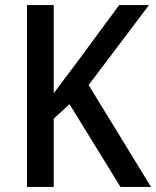

<svg xmlns="http://www.w3.org/2000/svg" viewBox="-20 -734 613 754"><path d="M573 0 328 -400 565 -714H448L276 -481C244 -438 215 -401 191 -368V-714H86V0H191V-268L253 -325L453 0Z"/></svg>

Font: Noto Sans SemiCondensed Medium
Style: Regular
Weight: 500
Width: 4
Designer: Monotype Design Team
Foundry: Monotype Imaging Inc.
Version: Version 2.013